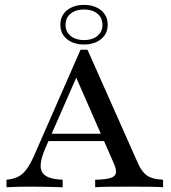

<svg xmlns="http://www.w3.org/2000/svg" viewBox="-20 -785 715 805"><path d="M7.3 0V-31.5Q35.5 -33.9 55.6 -44Q75.8 -54 91.1 -75Q106.5 -96 121.8 -129.8L317.7 -576.6H346.8L558.9 -99.2Q575 -62.9 598 -48Q621 -33.1 663.7 -31.5V0Q641.1 -1.6 606.5 -2Q571.8 -2.4 527.4 -2.4Q475.8 -2.4 437.9 -2Q400 -1.6 379 0V-31.5Q422.6 -32.3 443.1 -38.7Q463.7 -45.2 466.1 -59.7Q468.5 -74.2 456.5 -101.6L293.5 -473.4L309.7 -482.3L170.2 -163.7Q150 -117.7 150.4 -89.1Q150.8 -60.5 173.4 -46.8Q196 -33.1 242.7 -31.5V0Q220.2 -0.8 197.6 -1.2Q175 -1.6 152.4 -2Q129.8 -2.4 107.3 -2.4Q83.1 -2.4 59.7 -2Q36.3 -1.6 7.3 0ZM165.3 -193.5 179 -224.2H446L458.1 -193.5ZM332.3 -598.4Q288.7 -598.4 260.9 -621Q233.1 -643.5 233.1 -681.5Q233.1 -719.4 260.9 -741.9Q288.7 -764.5 332.3 -764.5Q375.8 -764.5 403.6 -741.9Q431.5 -719.4 431.5 -681.5Q431.5 -643.5 403.6 -621Q375.8 -598.4 332.3 -598.4ZM332.3 -616.9Q366.9 -616.9 388.3 -634.3Q409.7 -651.6 409.7 -680.6Q409.7 -710.5 388.3 -727.8Q366.9 -745.2 332.3 -745.2Q297.6 -745.2 276.2 -727.8Q254.8 -710.5 254.8 -680.6Q254.8 -651.6 276.2 -634.3Q297.6 -616.9 332.3 -616.9Z"/></svg>

Font: Playfair 12pt Medium
Style: Regular
Weight: 500
Designer: Claus Eggers Sørensen
Foundry: Claus Eggers Sørensen
Version: Version 2.000;gftools[0.9.28]